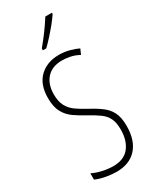

<svg xmlns="http://www.w3.org/2000/svg" viewBox="-241 -1011 875 1082"><g transform="rotate(-30 197.0 -469.5)"><path d="M352 -187Q352 -93 305.5 -41.5Q259 10 175 10Q144 10 107.5 3.5Q71 -3 41 -16V-57Q69 -43 105.5 -35Q142 -27 174 -27Q244 -27 278.5 -70.5Q313 -114 313 -186Q313 -230 299.5 -258Q286 -286 258.5 -306Q231 -326 187 -350Q148 -371 116 -393.5Q84 -416 65 -451Q46 -486 46 -543Q46 -631 94.5 -677.5Q143 -724 220 -724Q256 -724 289 -715Q322 -706 344 -695L329 -661Q300 -677 271 -682.5Q242 -688 221 -688Q155 -688 120 -649Q85 -610 85 -544Q85 -498 101 -468.5Q117 -439 145 -419Q173 -399 209 -380Q254 -356 286 -332.5Q318 -309 335 -275.5Q352 -242 352 -187ZM306 -941Q290 -917 267.5 -889.5Q245 -862 221 -835.5Q197 -809 178 -791H156V-803Q189 -843 214 -877Q239 -911 263 -949H306Z"/></g></svg>

Font: Noto Sans Khmer UI ExtraCondensed ExtraLight
Style: Regular
Weight: 200
Width: 2
Designer: Danh Hong and the Monotype Design Team
Foundry: Monotype Imaging Inc.
Version: Version 2.002; ttfautohint (v1.8.4.7-5d5b)